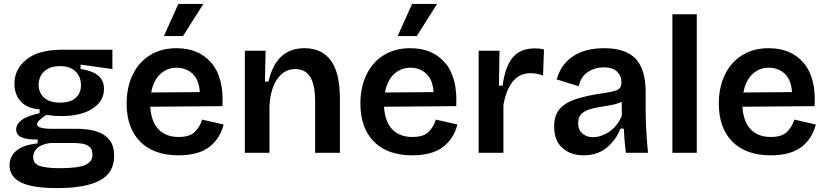

<svg xmlns="http://www.w3.org/2000/svg" viewBox="-20 -783 4239 984"><path d="M274 181Q146 181 87.5 152Q29 123 29 64Q29 18 65 -11.5Q101 -41 173 -48V-68Q119 -67 91 -79Q63 -91 63 -119Q63 -147 91 -168Q119 -189 183 -203V-223Q122 -226 88 -261.5Q54 -297 54 -354Q54 -429 116 -478.5Q178 -528 297 -528H556V-429L393 -452V-430Q454 -420 483.5 -395.5Q513 -371 513 -327Q513 -265 454.5 -226.5Q396 -188 292 -188Q279 -188 264 -189Q249 -190 217 -194Q195 -179 182.5 -167.5Q170 -156 170 -146Q170 -133 192 -128Q214 -123 237 -123H376Q396 -123 427.5 -119.5Q459 -116 490.5 -103.5Q522 -91 543.5 -62.5Q565 -34 565 17Q565 102 492 141.5Q419 181 274 181ZM288 -257Q341 -257 368 -281.5Q395 -306 395 -346Q395 -389 367.5 -416.5Q340 -444 287 -444Q235 -444 206.5 -417Q178 -390 178 -348Q178 -308 206 -282.5Q234 -257 288 -257ZM286 79Q379 79 416.5 62.5Q454 46 454 10Q454 -20 436.5 -32.5Q419 -45 396.5 -47.5Q374 -50 360 -50H237Q189 -43 169.5 -23Q150 -3 150 22Q150 57 185.5 68Q221 79 286 79Z M895 13Q768 13 698.5 -57Q629 -127 629 -252Q629 -335 659.5 -399Q690 -463 747.5 -499.5Q805 -536 885 -536Q999 -536 1063.5 -460.5Q1128 -385 1120 -239L750 -236Q755 -158 793 -119.5Q831 -81 895 -81Q954 -81 980 -108.5Q1006 -136 1016 -170L1126 -145Q1108 -72 1052 -29.5Q996 13 895 13ZM886 -436Q836 -436 801 -403Q766 -370 755 -309L1004 -311Q1000 -375 966.5 -405.5Q933 -436 886 -436ZM918 -598H820L894 -763H1022Z M1235 0V-523H1341L1338 -365H1356Q1395 -536 1540 -536Q1629 -536 1675.5 -473Q1722 -410 1722 -277V0H1595V-264Q1595 -349 1569.5 -389Q1544 -429 1494 -429Q1452 -429 1422.5 -402.5Q1393 -376 1378 -332.5Q1363 -289 1361 -239V0Z M2093 13Q1966 13 1896.5 -57Q1827 -127 1827 -252Q1827 -335 1857.5 -399Q1888 -463 1945.5 -499.5Q2003 -536 2083 -536Q2197 -536 2261.5 -460.5Q2326 -385 2318 -239L1948 -236Q1953 -158 1991 -119.5Q2029 -81 2093 -81Q2152 -81 2178 -108.5Q2204 -136 2214 -170L2324 -145Q2306 -72 2250 -29.5Q2194 13 2093 13ZM2084 -436Q2034 -436 1999 -403Q1964 -370 1953 -309L2202 -311Q2198 -375 2164.5 -405.5Q2131 -436 2084 -436ZM2116 -598H2018L2092 -763H2220Z M2433 0V-523H2540L2537 -344H2556Q2568 -439 2606.5 -487Q2645 -535 2722 -535Q2732 -535 2742.5 -534Q2753 -533 2768 -529L2763 -396Q2748 -402 2731 -405Q2714 -408 2700 -408Q2641 -408 2607 -364Q2573 -320 2560 -245V0Z M2970 13Q2905 13 2862.5 -24.5Q2820 -62 2820 -135Q2820 -191 2847.5 -223.5Q2875 -256 2930 -274.5Q2985 -293 3068 -305Q3118 -312 3141.5 -321Q3165 -330 3165 -362Q3165 -393 3143 -415.5Q3121 -438 3073 -438Q3030 -438 2993.5 -414.5Q2957 -391 2946 -341L2833 -376Q2855 -454 2917.5 -495Q2980 -536 3077 -536Q3186 -536 3237.5 -482Q3289 -428 3289 -312V-214Q3289 -163 3292.5 -107Q3296 -51 3301 0H3188Q3180 -54 3177 -124H3160Q3138 -67 3090.5 -27Q3043 13 2970 13ZM3020 -80Q3059 -80 3101 -107Q3143 -134 3167 -190L3166 -261Q3142 -250 3112.5 -244.5Q3083 -239 3053 -234.5Q3023 -230 2998 -221.5Q2973 -213 2958 -197Q2943 -181 2943 -152Q2943 -118 2964.5 -99Q2986 -80 3020 -80Z M3426 0V-710H3551V0Z M3930 13Q3803 13 3733.5 -57Q3664 -127 3664 -252Q3664 -335 3694.5 -399Q3725 -463 3782.5 -499.5Q3840 -536 3920 -536Q4034 -536 4098.5 -460.5Q4163 -385 4155 -239L3785 -236Q3790 -158 3828 -119.5Q3866 -81 3930 -81Q3989 -81 4015 -108.5Q4041 -136 4051 -170L4161 -145Q4143 -72 4087 -29.5Q4031 13 3930 13ZM3921 -436Q3871 -436 3836 -403Q3801 -370 3790 -309L4039 -311Q4035 -375 4001.5 -405.5Q3968 -436 3921 -436Z"/></svg>

Font: Bricolage Grotesque 12pt SemiBold
Style: Regular
Weight: 600
Designer: Mathieu Triay
Foundry: Atelier Triay
Version: Version 1.001; ttfautohint (v1.8.4.7-5d5b);gftools[0.9.33.de